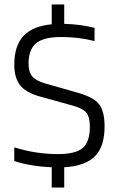

<svg xmlns="http://www.w3.org/2000/svg" viewBox="-20 -744 524 861"><path d="M268 6V97H212V6Q162 4 116.5 -4Q71 -12 44 -22V-83Q97 -67 145 -60Q193 -53 241 -53Q318 -53 350.5 -80Q383 -107 383 -176Q383 -220 366.5 -239.5Q350 -259 297 -273L160 -311Q97 -328 70.5 -361.5Q44 -395 44 -454Q44 -538 85 -582.5Q126 -627 212 -635V-724H268V-637Q304 -636 336 -632Q368 -628 404 -619V-560Q363 -570 327 -574Q291 -578 253 -578Q176 -578 142 -550Q108 -522 108 -459Q108 -421 124.5 -401.5Q141 -382 182 -370L319 -331Q400 -309 424.5 -276.5Q449 -244 449 -177Q449 -86 405 -42.5Q361 1 268 6Z"/></svg>

Font: Blinker Light
Style: Regular
Weight: 300
Designer: Juergen Huber
Foundry: supertype
Version: Version 1.017;hotconv 1.0.117;makeotfexe 2.5.65602